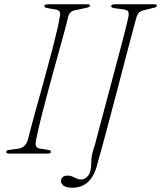

<svg xmlns="http://www.w3.org/2000/svg" viewBox="-20 -720 755 900"><path d="M149 -63Q145 -45 149 -35Q153 -25 169.5 -23L202.5 -18Q211.5 -17 215.2 -14.5Q219 -12 219 -7Q219 -3.5 213.5 -1.8Q208 0 201.5 0H24Q15.5 0 12.5 -2Q9.5 -4 9.5 -8Q9 -12 13 -14.5Q17 -17 27 -18L62.5 -22.5Q81.5 -25 92.8 -35Q104 -45 110 -62Q115 -83.5 124.5 -119Q134 -154.5 146.5 -199.8Q159 -245 172.8 -294.5Q186.5 -344 200.2 -394.5Q214 -445 226 -491.5Q238 -538 247 -576.2Q256 -614.5 260 -640Q264 -656 260 -664.5Q256 -673 240.5 -675.5L205.5 -681.5Q195 -683 191.5 -685.5Q188 -688 188 -693Q188 -697 194.5 -698.5Q201 -700 214 -700H387.5Q395.5 -700 398.5 -698.8Q401.5 -697.5 401.5 -694Q401.5 -689 397 -687Q392.5 -685 380.5 -682.5L341.5 -674Q324.5 -672 314.5 -665Q304.5 -658 300.5 -644.5Q294 -617.5 283.5 -578.2Q273 -539 259.8 -491.5Q246.5 -444 232.5 -392.8Q218.5 -341.5 205 -291.5Q191.5 -241.5 180 -197Q168.5 -152.5 160.5 -117.8Q152.5 -83 149 -63ZM620 -640Q617.5 -632 608 -596.2Q598.5 -560.5 584 -506Q569.5 -451.5 552.8 -387Q536 -322.5 518.5 -255.8Q501 -189 485 -129.2Q469 -69.5 456.8 -24.8Q444.5 20 438.5 40.5Q429 83 412 109.5Q395 136 371.8 148Q348.5 160 319 160Q292 160 279 150.8Q266 141.5 266 128Q266 117.5 274 110.2Q282 103 297 103Q306 103 314 105.8Q322 108.5 329.5 112.2Q337 116 344.5 118.8Q352 121.5 359.5 121.5Q378.5 121.5 393.2 103.8Q408 86 408 37.5Q408 31 408.5 24.2Q409 17.5 410.5 10Q412 2.5 414 -5.8Q416 -14 418.8 -22.8Q421.5 -31.5 425 -41.5Q426 -45 434.2 -76.8Q442.5 -108.5 456 -159.2Q469.5 -210 485.8 -270.5Q502 -331 518.2 -392.2Q534.5 -453.5 548.5 -506.8Q562.5 -560 571.5 -596Q580.5 -632 582 -641.5Q585 -659 580.2 -666.5Q575.5 -674 558 -676L518.5 -681.5Q509.5 -682.5 505.2 -684.8Q501 -687 501 -692Q501 -696 506.2 -698Q511.5 -700 522.5 -700H701Q709 -700 712 -698.8Q715 -697.5 715 -693.5Q715 -689 710.8 -686.8Q706.5 -684.5 698 -683L663 -674Q650.5 -672 642.2 -668.2Q634 -664.5 629 -658Q624 -651.5 620 -640Z"/></svg>

Font: Fraunces Thin
Style: Italic
Weight: 250
Italic angle: -16°
Version: Version 1.000;[b76b70a41]